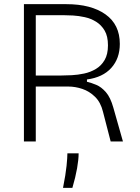

<svg xmlns="http://www.w3.org/2000/svg" viewBox="-20 -680 673 923"><path d="M95 0V-660H299Q418 -660 487 -611Q556 -562 556 -469Q556 -399 515 -353.5Q474 -308 398 -298V-287Q419 -282 443 -272Q467 -262 489 -237Q511 -212 525 -162L571 0H512L475 -143Q464 -188 437 -214.5Q410 -241 376 -252.5Q342 -264 308 -264H152V0ZM152 -317H274Q296 -317 325 -318.5Q354 -320 384.5 -326.5Q415 -333 441 -348.5Q467 -364 483 -391.5Q499 -419 499 -462Q499 -506 483 -533Q467 -560 442 -575.5Q417 -591 387.5 -597.5Q358 -604 331 -605.5Q304 -607 284 -607H152ZM283 223Q296 157 300 117Q304 77 304 57H358Q358 87 350.5 129.5Q343 172 328 223Z"/></svg>

Font: Bricolage Grotesque 10pt ExtraLight
Style: Regular
Weight: 200
Designer: Mathieu Triay
Foundry: Atelier Triay
Version: Version 1.000; ttfautohint (v1.8.4.7-5d5b);gftools[0.9.32]